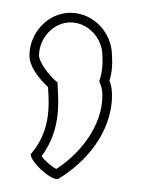

<svg xmlns="http://www.w3.org/2000/svg" viewBox="-20 -303 225 300"><path d="M26 -216C26 -200 39 -182 55 -167C57 -137 59 -98 28 -62C28 -50 57 -23 70 -23C113 -48 155 -96 155 -154C155 -162 154 -170 151 -177C155 -189 156 -203 155 -216C155 -252 126 -283 90 -283C55 -283 26 -252 26 -216ZM41 -216C41 -244 64 -268 90 -268C117 -268 140 -244 140 -216V-215C141 -201 139 -187 135 -176C138 -169 140 -164 140 -154C140 -106 105 -63 68 -39C60 -43 49 -53 45 -59C74 -98 72 -140 70 -168V-174C55 -186 41 -207 41 -216Z"/></svg>

Font: Ampere
Style: OuLn
Weight: 400
Version: Version 1